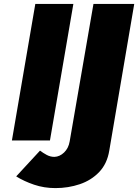

<svg xmlns="http://www.w3.org/2000/svg" viewBox="-20 -720 708 984"><path d="M185 52Q201 64 219.5 74Q238 84 259 84Q286 83 308.5 61.5Q331 40 337 5L459 -700H668L540 52Q529 119 488.5 161.5Q448 204 389 224Q330 244 264 244Q206 244 154.5 226.5Q103 209 63 184ZM161 -700H356L236 0H41Z"/></svg>

Font: Jost* Heavy
Style: Italic
Weight: 800
Italic angle: -10°
Version: Version 3.7